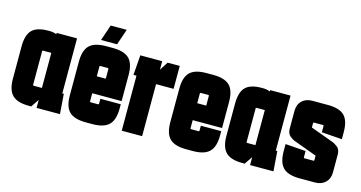

<svg xmlns="http://www.w3.org/2000/svg" viewBox="-71 -933 2329 1237"><g transform="rotate(15 1094.0 -314.0)"><path d="M164 0Q87 0 53.5 -33.5Q20 -67 20 -143V-357Q20 -434 52.5 -467Q85 -500 160 -500H169Q195 -500 216 -491V-500H352V-133H362L372 0H216V-53L180 0ZM161 -367Q156 -367 156 -362V-138Q156 -133 161 -133H216V-367Z M504 -530 540 -636H647L611 -530ZM402 -135V-357Q402 -434 435.5 -467Q469 -500 546 -500H590Q667 -500 700.5 -467Q734 -434 734 -357V-184H538V-130Q538 -125 543 -125H593Q598 -125 598 -130V-163H734V-135Q734 -59 700.5 -25.5Q667 8 590 8H546Q469 8 435.5 -25Q402 -58 402 -135ZM598 -362Q598 -367 593 -367H543Q538 -367 538 -362V-297H598Z M784 0V-367H764L774 -500H920V-443L956 -500H1037V-347H920V0Z M1072 -135V-357Q1072 -434 1105.5 -467Q1139 -500 1216 -500H1260Q1337 -500 1370.5 -467Q1404 -434 1404 -357V-184H1208V-130Q1208 -125 1213 -125H1263Q1268 -125 1268 -130V-163H1404V-135Q1404 -59 1370.5 -25.5Q1337 8 1260 8H1216Q1139 8 1105.5 -25Q1072 -58 1072 -135ZM1268 -362Q1268 -367 1263 -367H1213Q1208 -367 1208 -362V-297H1268Z M1588 0Q1511 0 1477.5 -33.5Q1444 -67 1444 -143V-357Q1444 -434 1476.5 -467Q1509 -500 1584 -500H1593Q1619 -500 1640 -491V-500H1776V-133H1786L1796 0H1640V-53L1604 0ZM1585 -367Q1580 -367 1580 -362V-138Q1580 -133 1585 -133H1640V-367Z M1826 -190 1962 -180V-138Q1962 -133 1967 -133H2027Q2032 -133 2032 -138V-168L1882 -223Q1866 -228 1846 -244Q1826 -260 1826 -294V-411Q1826 -454 1852 -479Q1878 -504 1920 -504H2024Q2101 -504 2134.5 -471Q2168 -438 2168 -361V-314L2032 -324V-366Q2032 -371 2027 -371H1967Q1962 -371 1962 -366V-337L2112 -282Q2128 -277 2148 -261Q2168 -245 2168 -211V-93Q2168 -51 2142 -25.5Q2116 0 2074 0H1970Q1893 0 1859.5 -33.5Q1826 -67 1826 -143Z"/></g></svg>

Font: Karantina
Style: Bold
Weight: 700
Designer: Rony Koch
Foundry: Rony Koch
Version: Version 1.000; ttfautohint (v1.8.3)